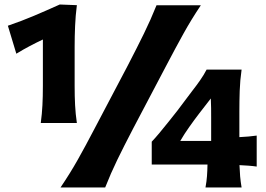

<svg xmlns="http://www.w3.org/2000/svg" viewBox="-20 -824 1170 844"><path d="M159.2 -283.2Q164.6 -323.7 166.5 -361.6Q168.5 -399.4 168.5 -446.8V-650.4Q140.6 -637.2 111.3 -621.8Q82 -606.4 51.8 -587.9L14.6 -710.9Q74.7 -731.4 130.6 -755.1Q186.5 -778.8 242.7 -804.2L317.9 -801.3Q312 -755.4 310.1 -709.7Q308.1 -664.1 308.1 -618.2V-446.8Q308.1 -399.4 310.1 -361.6Q312 -323.7 317.9 -283.2ZM246.1 0Q288.1 -62 321.8 -121.8Q355.5 -181.6 395.5 -258.3L541.5 -535.6Q582.5 -614.7 612.5 -676Q642.6 -737.3 668 -800.8H862.8Q820.3 -737.3 786.4 -676Q752.4 -614.7 710.9 -535.6L564.9 -258.3Q524.9 -181.6 495.8 -121.8Q466.8 -62 442.4 0ZM1032.7 -98.1Q1033.7 -71.3 1035.6 -48.6Q1037.6 -25.9 1042 0H883.3Q888.2 -26.4 889.9 -50Q891.6 -73.7 892.1 -100.6H647V-201.2Q661.1 -215.8 680.7 -239.3Q700.2 -262.7 720.9 -288.6Q741.7 -314.5 758.8 -336.4L824.2 -423.3Q842.3 -446.3 859.4 -470.7Q876.5 -495.1 888.2 -518.1H1042Q1035.2 -470.2 1033.7 -424.6Q1032.2 -378.9 1032.2 -334V-221.2Q1052.2 -222.2 1072.5 -223.9Q1092.8 -225.6 1108.4 -228V-91.8Q1092.8 -94.2 1072.8 -95.7Q1052.7 -97.2 1032.7 -98.1ZM772.5 -204.6H908.2V-306.6Q908.2 -328.1 908 -349.1Q907.7 -370.1 906.7 -391.1L856.4 -326.2Q833.5 -296.4 811.8 -265.6Q790 -234.9 772.5 -204.6Z"/></svg>

Font: Pinar-DS1-FD Bold
Style: Regular
Weight: 700
Designer: Amin Abedi
Version: Version 2.000